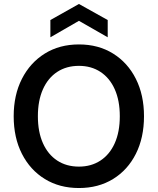

<svg xmlns="http://www.w3.org/2000/svg" viewBox="-20 -936 795 968"><path d="M378 12Q280 12 206 -33.5Q132 -79 90.5 -160.5Q49 -242 49 -350Q49 -457 90.5 -538.5Q132 -620 206 -666Q280 -712 378 -712Q476 -712 550 -666Q624 -620 665 -538.5Q706 -457 706 -350Q706 -242 665 -160.5Q624 -79 550 -33.5Q476 12 378 12ZM378 -96Q440 -96 486.5 -126.5Q533 -157 558.5 -214Q584 -271 584 -350Q584 -429 558.5 -486Q533 -543 486.5 -573.5Q440 -604 378 -604Q315 -604 268.5 -573.5Q222 -543 196.5 -486Q171 -429 171 -350Q171 -271 196.5 -214Q222 -157 268.5 -126.5Q315 -96 378 -96ZM234 -748V-835L378 -916L523 -835V-748L378 -831Z"/></svg>

Font: DM Sans 9pt SemiBold
Style: Regular
Weight: 600
Version: Version 4.004;gftools[0.9.30]